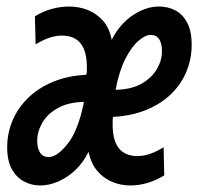

<svg xmlns="http://www.w3.org/2000/svg" viewBox="-20 -555 607 588"><path d="M103 13Q77 13 54 1Q31 -11 16.5 -36.5Q2 -62 2 -104Q2 -147 18.5 -186Q35 -225 66.5 -255.5Q98 -286 142.5 -304.5Q187 -323 244 -326Q246 -332 246 -338Q246 -344 246 -350Q246 -398 227 -422Q208 -446 169 -446Q133 -446 89 -419L87 -505Q111 -520 138 -527.5Q165 -535 192 -535Q222 -535 248.5 -524.5Q275 -514 295 -492Q315 -470 322 -433Q347 -482 387 -508.5Q427 -535 467 -535Q494 -535 516.5 -523.5Q539 -512 553 -486Q567 -460 567 -418Q567 -375 551 -336Q535 -297 504 -267Q473 -237 428 -218.5Q383 -200 326 -197Q325 -191 325 -185Q325 -179 325 -172Q325 -125 344 -101Q363 -77 401 -77Q420 -77 440 -84Q460 -91 481 -104L483 -18Q459 -3 432.5 5Q406 13 379 13Q350 13 323.5 2Q297 -9 278 -31.5Q259 -54 251 -90Q235 -57 210.5 -34Q186 -11 158 1Q130 13 103 13ZM129 -74Q155 -74 187.5 -115Q220 -156 237 -243Q189 -242 157 -224Q125 -206 109.5 -179Q94 -152 94 -124Q94 -100 103 -87Q112 -74 129 -74ZM334 -280Q383 -281 414 -299Q445 -317 460.5 -343.5Q476 -370 476 -398Q476 -422 467.5 -435Q459 -448 441 -448Q425 -448 404 -430Q383 -412 364 -375Q345 -338 334 -280Z"/></svg>

Font: Ubuntu Sans Mono Medium
Style: Italic
Weight: 500
Italic angle: -13.5°
Monospace: yes
Designer: Dalton Maag Ltd
Foundry: Dalton Maag Ltd
Version: Version 1.006